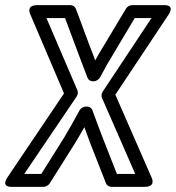

<svg xmlns="http://www.w3.org/2000/svg" viewBox="-36 -699 681 744"><path d="M58 -25 261 -325C266 -333 267 -342 264 -349L144 -629H216L265 -498C277 -468 287 -438 303 -398C306 -390 314 -384 323 -384H327C337 -384 347 -391 352 -400C373 -439 390 -469 408 -498L486 -629H551L362 -344C357 -336 356 -327 359 -320L488 -25H417L362 -165C349 -198 337 -232 322 -272C319 -281 310 -286 301 -286H297C287 -286 276 -279 272 -271C250 -231 232 -198 212 -165L124 -25ZM-7 -12C-34 29 10 25 10 25H133C142 25 152 19 157 11L254 -143C267 -165 278 -183 291 -206C299 -184 306 -164 314 -143L375 12C378 20 387 25 396 25H525C571 25 551 -12 551 -12L411 -332L617 -642C644 -683 599 -679 599 -679H476C467 -679 457 -674 452 -665L365 -520C354 -502 344 -486 333 -465C326 -483 320 -501 312 -520L258 -665C255 -673 247 -679 237 -679H108C62 -679 82 -642 82 -642L212 -337Z"/></svg>

Font: Falling Sky
Style: OuObl
Weight: 400
Designer: Paul D. Hunt
Foundry: Adobe Systems Incorporated
Version: Version 1.02